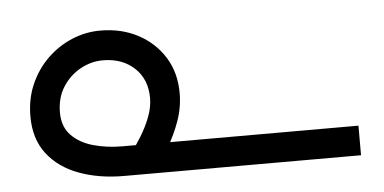

<svg xmlns="http://www.w3.org/2000/svg" viewBox="-39 -478 1151 575"><g transform="rotate(-5 536.5 -190.0)"><path d="M500 -202.6Q500 -263.9 471.1 -310.4Q442.1 -356.9 392.3 -383.3Q342.5 -409.7 279.1 -409.7Q235.1 -409.7 193.8 -392.5Q152.6 -375.2 119.9 -343.6Q87.2 -312 67.9 -268.3Q48.6 -224.6 48.6 -171.4Q48.6 -104 83 -59.2Q117.4 -14.4 177.2 7.9Q237.1 30.3 313.2 30.3H1024.9V-58.6H315.2Q268.3 -58.6 227.8 -70.1Q187.3 -81.5 162.5 -107.3Q137.7 -133.1 137.7 -175.5Q137.7 -220 158.4 -252.3Q179.2 -284.7 211.5 -302.5Q243.9 -320.3 279.1 -320.3Q337.4 -320.3 373.9 -286.1Q410.4 -252 410.4 -195.6Q410.4 -168 399.4 -139.2Q388.4 -110.4 371.3 -82.5Q354.2 -54.7 335.4 -29.8L405.3 23.9Q427.5 -5.6 449.2 -41.9Q470.9 -78.1 485.5 -118.9Q500 -159.7 500 -202.6Z"/></g></svg>

Font: Estedad-FD-VF Thin
Style: Regular
Weight: 100
Designer: Amin Abedi
Version: Version 5.0